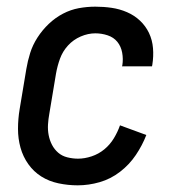

<svg xmlns="http://www.w3.org/2000/svg" viewBox="-20 -548 540 576"><path d="M213 8Q184 8 155.5 2Q127 -4 104 -18.5Q81 -33 65 -55.5Q49 -78 41.5 -105Q34 -132 34 -161.5Q34 -191 39 -221L59 -341Q63 -365 70.5 -389Q78 -413 92.5 -435.5Q107 -458 126.5 -476.5Q146 -495 169 -507Q192 -519 216.5 -523.5Q241 -528 266 -528Q291 -528 315 -524.5Q339 -521 361 -511.5Q383 -502 400 -486Q417 -470 427 -449Q437 -428 439 -403.5Q441 -379 437 -354L436 -349H346L347 -352Q350 -371 346.5 -390Q343 -409 332 -422.5Q321 -436 303 -442Q285 -448 266 -448Q244 -448 222 -438.5Q200 -429 184 -411.5Q168 -394 160 -372Q152 -350 148 -327L128 -207Q125 -191 124 -174.5Q123 -158 126 -142.5Q129 -127 136 -113.5Q143 -100 154.5 -90Q166 -80 182 -76Q198 -72 214 -72Q234 -72 255 -79Q276 -86 293 -100Q310 -114 321.5 -133Q333 -152 340 -172L419 -143Q407 -112 387.5 -83Q368 -54 340 -32.5Q312 -11 279 -1.5Q246 8 213 8Z"/></svg>

Font: Iosevka Curly Slab Medium
Style: Italic
Weight: 500
Italic angle: -9°
Monospace: yes
Designer: Belleve Invis
Foundry: Belleve Invis
Version: Version 22.1.2; ttfautohint (v1.8.4)